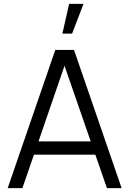

<svg xmlns="http://www.w3.org/2000/svg" viewBox="-20 -980 674 1000"><path d="M340 -960 305 -805H355.5L415 -960ZM20 0H96.5L157 -174.5H476.5L537 0H613.5L365.5 -720H268ZM180.5 -243.5 316 -637.5 452.5 -243.5Z"/></svg>

Font: Hauora
Style: Regular
Weight: 400
Designer: Mikhail Sharanda
Foundry: WCYS & Co.
Version: Version 1.010